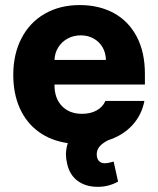

<svg xmlns="http://www.w3.org/2000/svg" viewBox="-20 -557 622 755"><path d="M244.1 86.9Q239.3 67.4 239.3 50.8Q239.3 28.8 246.6 5.9Q179.7 -3.9 131.6 -39.1Q83.5 -74.2 57.9 -131.3Q32.2 -188.5 32.2 -262.7Q32.2 -344.2 64.5 -406.5Q96.7 -468.8 156 -502.9Q215.3 -537.1 293.9 -537.1Q369.1 -537.1 427 -505.9Q484.9 -474.6 517.3 -413.6Q549.8 -352.5 549.8 -266.6V-224.6H194.3V-221.7Q194.3 -170.4 223.6 -139.9Q252.9 -109.4 302.7 -109.4Q335.9 -109.4 360.1 -122.8Q384.3 -136.2 394.5 -160.2H547.9Q537.1 -104.5 500.2 -64.5Q463.4 -24.4 404.8 -5.4Q382.8 5.9 371.6 19Q360.4 32.2 360.4 49.8Q360.4 66.4 368.7 75.7Q377 85 392.6 85Q401.4 85 414.8 81.5Q428.2 78.1 426.8 78.1L444.3 157.2Q407.2 177.7 364.3 177.7Q316.9 177.7 285.2 154.1Q253.4 130.4 244.1 86.9ZM396.5 -321.3Q396 -349.1 383.3 -371.1Q370.6 -393.1 348.1 -405.5Q325.7 -418 297.9 -418Q269 -418 245.8 -405.3Q222.7 -392.6 209 -370.6Q195.3 -348.6 194.3 -321.3Z"/></svg>

Font: Pretendard GOV ExtraBold
Style: Regular
Weight: 800
Designer: Base glyphs from Inter by Rasmus Andersson; Hangeul glyphs from Noto Sans CJK(Source Han Sans) by Jang Soo-young and Kan
Foundry: Kil Hyung-jin
Version: Version 1.309